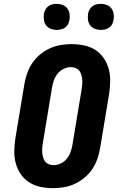

<svg xmlns="http://www.w3.org/2000/svg" viewBox="-20 -973 640 1001"><path d="M257 8Q224 8 192 1.5Q160 -5 133.5 -21.5Q107 -38 89 -64Q71 -90 62.5 -120.5Q54 -151 54.5 -184Q55 -217 60 -251L107 -534Q112 -563 121.5 -590.5Q131 -618 147.5 -643Q164 -668 188 -688Q212 -708 239 -720.5Q266 -733 295 -738Q324 -743 352 -743Q385 -743 417.5 -736.5Q450 -730 476 -713.5Q502 -697 520 -671Q538 -645 546.5 -614.5Q555 -584 554.5 -551Q554 -518 549 -484L502 -201Q497 -172 487.5 -144.5Q478 -117 461.5 -92Q445 -67 421 -47Q397 -27 370 -14.5Q343 -2 314 3Q285 8 257 8ZM259 -112Q278 -112 297 -121Q316 -130 329 -146.5Q342 -163 348.5 -182Q355 -201 358 -220L405 -504Q407 -517 408.5 -530Q410 -543 409 -556Q408 -569 404.5 -581.5Q401 -594 394 -603.5Q387 -613 375 -618Q363 -623 350 -623Q331 -623 312 -614Q293 -605 280 -588.5Q267 -572 260.5 -553Q254 -534 251 -515L204 -231Q202 -218 200.5 -205Q199 -192 200 -179Q201 -166 204.5 -153.5Q208 -141 215 -131.5Q222 -122 234 -117Q246 -112 259 -112ZM505 -817Q489 -817 474 -823Q459 -829 450 -841Q441 -853 439 -869Q437 -885 439 -901Q441 -913 447 -923.5Q453 -934 462.5 -941Q472 -948 483.5 -950.5Q495 -953 506 -953Q522 -953 537 -947Q552 -941 561 -929Q570 -917 572.5 -901Q575 -885 572 -869Q570 -857 564.5 -846.5Q559 -836 549 -829Q539 -822 527.5 -819.5Q516 -817 505 -817ZM275 -817Q259 -817 244 -823Q229 -829 220 -841Q211 -853 209 -869Q207 -885 209 -901Q211 -913 217 -923.5Q223 -934 232.5 -941Q242 -948 253.5 -950.5Q265 -953 276 -953Q292 -953 307 -947Q322 -941 331 -929Q340 -917 342.5 -901Q345 -885 342 -869Q340 -857 334.5 -846.5Q329 -836 319 -829Q309 -822 297.5 -819.5Q286 -817 275 -817Z"/></svg>

Font: Iosevka Etoile Heavy
Style: Italic
Weight: 900
Italic angle: -9°
Designer: Belleve Invis
Foundry: Belleve Invis
Version: Version 22.1.2; ttfautohint (v1.8.4)